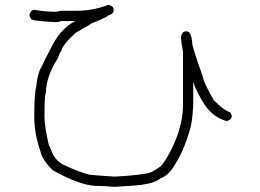

<svg xmlns="http://www.w3.org/2000/svg" viewBox="-20 -641 1040 769"><path d="M414.1 -621.1Q435.5 -617.7 435.5 -599.6Q435.5 -585.4 412.1 -578.1Q405.8 -570.8 345.7 -546.9Q341.3 -541 304.7 -523.4Q304.7 -520 283.2 -509.8Q231 -461.9 224.6 -435.5Q221.2 -435.5 210.9 -406.2Q164.1 -334 164.1 -269.5Q158.2 -269.5 158.2 -171.9Q158.2 -136.2 175.8 -58.6Q178.7 -56.2 191.4 -23.4Q210 10.3 244.1 23.4Q293.9 46.9 337.9 58.6Q367.2 62 439.5 66.4Q550.8 60.5 585.9 48.8Q624 26.9 628.9 19.5Q670.4 -37.1 695.3 -113.3Q712.9 -170.4 712.9 -216.8V-433.6Q705.1 -476.6 705.1 -488.3V-494.1Q708.5 -515.6 726.6 -515.6Q747.1 -515.6 750 -466.8Q750 -453.1 793 -332Q793 -315.4 835.9 -240.2Q878.9 -196.8 902.3 -191.4Q908.2 -181.6 908.2 -175.8Q908.2 -160.2 886.7 -156.2Q824.7 -174.3 789.1 -238.3Q755.9 -296.9 755.9 -310.5H753.9V-216.8Q750 -146.5 738.3 -113.3Q712.9 -30.3 679.7 19.5Q656.2 61.5 621.1 74.2Q601.1 91.8 544.9 99.6Q536.1 101.6 437.5 107.4Q396.5 103.5 371.1 103.5H361.3Q296.4 99.6 191.4 41Q147.9 -2.4 142.6 -33.2Q117.2 -105.5 117.2 -171.9Q117.2 -268.6 125 -293Q130.9 -349.6 144.5 -369.1Q158.2 -400.4 181.6 -443.4Q197.3 -478 220.7 -507.8Q254.4 -544.4 279.3 -554.7V-556.6H226.6Q224.6 -556.6 210.9 -552.7H197.3Q103.5 -557.1 103.5 -566.4Q97.7 -576.2 97.7 -582Q103.5 -601.6 117.2 -601.6Q164.1 -593.8 203.1 -593.8Q222.2 -597.7 224.6 -597.7H283.2Q351.6 -597.7 412.1 -621.1Z"/></svg>

Font: CEF Fonts CJK
Style: Regular
Weight: 400
Designer: PartyBoss (派对大魔王)
Version: Release 2.25